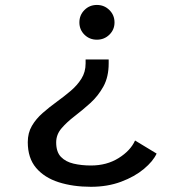

<svg xmlns="http://www.w3.org/2000/svg" viewBox="-20 -530 750 757"><path d="M362 -510.5Q391 -510.5 411.2 -490.5Q431.5 -470.5 431.5 -441.5Q431.5 -413 411.2 -393.2Q391 -373.5 362 -373.5Q333 -373.5 313 -393.2Q293 -413 293 -441.5Q293 -470.5 313 -490.5Q333 -510.5 362 -510.5ZM408.5 -295.5V-280Q408.5 -227 387.8 -189.2Q367 -151.5 336 -123.5Q305 -95.5 274.2 -72Q243.5 -48.5 222.5 -24Q201.5 0.5 201.5 31.5Q201.5 69 220.2 88.5Q239 108 270.2 115.2Q301.5 122.5 338.5 122.5Q401 122.5 447.8 93.2Q494.5 64 512.5 24L597.5 75.5Q583.5 106 547.2 136.2Q511 166.5 457.5 186.5Q404 206.5 338.5 206.5Q268 206.5 211.5 188.5Q155 170.5 122.2 131.8Q89.5 93 89.5 30.5Q89.5 -6 105.8 -33.8Q122 -61.5 148.2 -84.5Q174.5 -107.5 203.5 -128.5Q232.5 -149.5 258.5 -171.5Q284.5 -193.5 301 -219.8Q317.5 -246 317.5 -279.5V-295.5Z"/></svg>

Font: League Mono Medium
Style: Regular
Weight: 500
Width: 6
Designer: Tyler Finck
Foundry: The League of Moveable Type / Tyler Finck
Version: Version 2.300;RELEASE